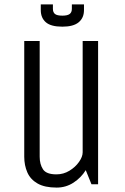

<svg xmlns="http://www.w3.org/2000/svg" viewBox="-20 -836 565 871"><path d="M90 -650H160V-125Q160 -91 175 -68Q190 -45 236 -45Q268 -45 295 -61.5Q322 -78 338.5 -101.5Q355 -125 355 -145V-650H425V0H395L369 -64Q348 -30 313.5 -7.5Q279 15 237 15Q183 15 150.5 -3.5Q118 -22 104 -54Q90 -86 90 -125ZM220 -796Q220 -780 229.5 -772.5Q239 -765 263 -765Q286 -765 296 -772.5Q306 -780 306 -796V-816H361V-790Q361 -755 337 -735Q313 -715 263 -715Q211 -715 188 -735Q165 -755 165 -790V-816H220Z"/></svg>

Font: Unica One
Style: Regular
Weight: 400
Designer: Eduardo Rodriguez Tunni
Foundry: Eduardo Rodriguez Tunni
Version: Version 2.000; ttfautohint (v1.8.4.7-5d5b);gftools[0.9.23]